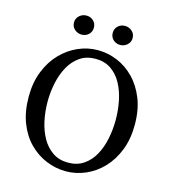

<svg xmlns="http://www.w3.org/2000/svg" viewBox="-125 -956 957 1072"><g transform="rotate(15 353.5 -420.0)"><path d="M354 15Q296 15 241 -7.5Q186 -30 142 -74Q98 -118 72.5 -183.5Q47 -249 47 -335Q47 -417 73 -482Q99 -547 142.5 -592Q186 -637 241 -661Q296 -685 354 -685Q412 -685 466.5 -662.5Q521 -640 564.5 -595.5Q608 -551 634 -486Q660 -421 660 -335Q660 -253 634.5 -188Q609 -123 565.5 -77.5Q522 -32 467 -8.5Q412 15 354 15ZM354 -35Q406 -35 443.5 -60.5Q481 -86 504.5 -128.5Q528 -171 539 -224.5Q550 -278 550 -335Q550 -391 539 -444.5Q528 -498 504.5 -541Q481 -584 443.5 -609.5Q406 -635 354 -635Q302 -635 264.5 -609.5Q227 -584 203 -541Q179 -498 167.5 -444.5Q156 -391 156 -335Q156 -278 167.5 -224.5Q179 -171 203 -128.5Q227 -86 264.5 -60.5Q302 -35 354 -35ZM242 -745Q219 -745 201.5 -760.5Q184 -776 184 -800Q184 -824 201.5 -839.5Q219 -855 242 -855Q266 -855 282.5 -839.5Q299 -824 299 -800Q299 -776 282.5 -760.5Q266 -745 242 -745ZM465 -745Q441 -745 424.5 -760.5Q408 -776 408 -800Q408 -824 424.5 -839.5Q441 -855 465 -855Q488 -855 505.5 -839.5Q523 -824 523 -800Q523 -776 505.5 -760.5Q488 -745 465 -745Z"/></g></svg>

Font: Source Serif 4 Variable
Style: Regular
Weight: 400
Designer: Frank Grießhammer
Foundry: Adobe
Version: Version 4.005;hotconv 1.1.0;makeotfexe 2.6.0